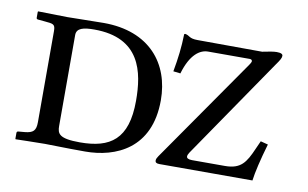

<svg xmlns="http://www.w3.org/2000/svg" viewBox="-57 -579 1099 686"><g transform="rotate(10 492.5 -236.0)"><path d="M612 -460C580 -460 582 -471 565 -474C563 -474 561 -473 561 -471C560 -426 555 -384 546 -335L572 -332C593 -404 627 -426 656 -426H807C813 -426 816 -423 816 -419C816 -416 813 -411 809 -405L546 -27C542 -21 539 -16 539 -10C539 -4 543 0 554 0H892C896 -31 907 -78 924 -136L897 -143L884 -114C861 -61 844 -34 786 -34H667C653 -34 647 -38 647 -44C647 -48 649 -53 653 -59L901 -421C916 -442 920 -449 920 -457C920 -463 914 -467 898 -467C887 -467 870 -464 846 -459ZM32 -21V0L33 2C33 2 109 0 139 0C170 0 205 2 285 2C396 2 520 -50 520 -225C520 -358 438 -462 271 -462C245 -462 158 -460 139 -460C121 -460 33 -462 33 -462L32 -460V-438C32 -435 35 -433 39 -433L61 -431C94 -428 101 -428 101 -402V-72C101 -41 91 -32 61 -29L38 -27C34 -27 32 -24 32 -21ZM178 -72V-402C178 -427 203 -433 242 -433C410 -433 433 -312 433 -208C433 -68 371 -27 261 -27C185 -27 178 -44 178 -72Z"/></g></svg>

Font: Linux Libertine O C
Style: Regular
Weight: 400
Designer: Philipp H. Poll
Foundry: Philipp H. Poll
Version: Version 4.0.3